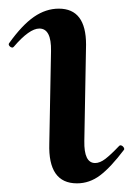

<svg xmlns="http://www.w3.org/2000/svg" viewBox="-24 -415 307 444"><path d="M90 -83 94 -297Q95 -349 67 -349Q44 -349 8 -307Q6 -305 5 -305Q1 -305 -2 -308.5Q-5 -312 -3 -315Q27 -357 54.5 -376Q82 -395 112 -395Q175 -395 175 -312L171 -89Q170 -38 196 -38Q207 -38 219.5 -47.5Q232 -57 251 -77Q253 -79 254 -79Q258 -79 261 -75.5Q264 -72 263 -69Q232 -28 207.5 -9.5Q183 9 154 9Q87 9 90 -83Z"/></svg>

Font: Cormorant Upright SemiBold
Style: Regular
Weight: 600
Designer: Christian Thalmann (Catharsis Fonts)
Foundry: Catharsis Fonts
Version: Version 3.302